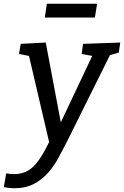

<svg xmlns="http://www.w3.org/2000/svg" viewBox="-74 -760 659 1020"><path d="M-54 234 -41 161Q-30 163 -20 164Q-10 165 0 165Q44 165 75.5 146Q107 127 133 89.5Q159 52 187 -5L80 -463L27 -473L36 -527L169 -534L249 -110L416 -463L360 -473L367 -527L565 -534L557 -481L510 -467L278 0Q259 37 236.5 78.5Q214 120 182.5 156.5Q151 193 107 216.5Q63 240 2 240Q-24 240 -54 234ZM442 -740 430 -667H164L175 -740Z"/></svg>

Font: Bitter Medium
Style: Italic
Weight: 500
Italic angle: -9°
Designer: Sol Matas, and Bitter project Authors
Foundry: Sol Matas
Version: Version 2.001